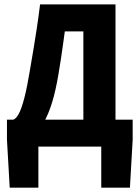

<svg xmlns="http://www.w3.org/2000/svg" viewBox="-20 -672 640 880"><path d="M24.5 188 11.9 -31.8V-123.6H588.1V-31.8L575.5 188H444.1V0H155.9V188ZM362.1 0V-528.2H277.1Q271.7 -488 267.6 -459.7Q263.6 -431.3 259.2 -401.9Q254.8 -372.4 247.6 -329.9Q235.4 -256.9 218.4 -201.4Q201.3 -145.8 179 -108.6Q156.7 -71.4 128.1 -52.3Q99.5 -33.2 63.8 -32.1L41 -123.6Q54 -127.9 66.5 -151.2Q78.9 -174.4 91.5 -222.8Q104.2 -271.3 117 -349.5Q126.7 -406.6 134.3 -451.5Q141.8 -496.4 148.8 -543Q155.9 -589.6 163.7 -651.8H509.4V0Z"/></svg>

Font: Source Code Pro ExtraLight
Style: Regular
Weight: 200
Monospace: yes
Designer: Paul D. Hunt, Teo Tuominen
Foundry: Adobe
Version: Version 1.026;hotconv 1.1.0;makeotfexe 2.6.0